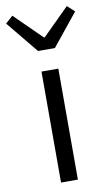

<svg xmlns="http://www.w3.org/2000/svg" viewBox="-126 -874 521 920"><g transform="rotate(-10 135.0 -414.0)"><path d="M94 0H176V-540H94ZM95 -640H177L303 -796L268 -828L138 -699H134L3 -828L-33 -796Z"/></g></svg>

Font: Noto Sans HK DemiLight
Style: Regular
Weight: 350
Designer: Ryoko NISHIZUKA 西塚涼子 (kana, bopomofo & ideographs); Paul D. Hunt (Latin, Greek & Cyrillic); Sandoll Communications 산돌커뮤니
Foundry: Adobe
Version: Version 2.004;hotconv 1.0.118;makeotfexe 2.5.65603